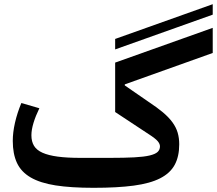

<svg xmlns="http://www.w3.org/2000/svg" viewBox="-20 -885 1036 917"><path d="M427 12Q319 12 245.5 0.5Q172 -11 126.5 -37.5Q81 -64 61 -107Q41 -150 41 -212Q41 -252 51.5 -298.5Q62 -345 82 -393L168 -368Q150 -331 140 -298Q130 -265 130 -239Q130 -209 142.5 -188.5Q155 -168 183 -155.5Q211 -143 255.5 -137Q300 -131 364 -131H504Q575 -131 621.5 -133.5Q668 -136 695 -142.5Q722 -149 733 -159.5Q744 -170 744 -186Q744 -198 733 -211Q722 -224 689 -245L530 -350V-586L996 -752V-632L576 -482V-477L689 -399Q730 -372 758 -348.5Q786 -325 803.5 -301Q821 -277 828.5 -251.5Q836 -226 836 -196Q836 -138 814.5 -98Q793 -58 745 -33.5Q697 -9 619 1.5Q541 12 427 12ZM530 -699 996 -865V-815L530 -649Z"/></svg>

Font: IBM Plex Sans Arabic SemiBold
Style: Regular
Weight: 600
Designer: Mike Abbink, Paul van der Laan, Pieter van Rosmalen, Wael Morcos, Khajak Apelian
Foundry: Bold Monday
Version: Version 1.1